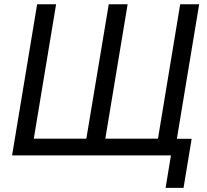

<svg xmlns="http://www.w3.org/2000/svg" viewBox="-20 -748 998 924"><path d="M158.7 -727.5H250L142.6 -80.6H395.5L503.4 -727.5H594.2L486.8 -80.6H740.2L847.2 -727.5H938.5L817.9 0H38.1ZM776.9 156.2 802.7 0H766.6L779.3 -80.1H902.3L863.3 156.2Z"/></svg>

Font: Inter 20pt
Style: Italic
Weight: 400
Italic angle: -9.3988°
Version: Version 4.001;git-66647c0bb